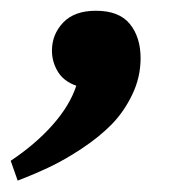

<svg xmlns="http://www.w3.org/2000/svg" viewBox="-62 -150 350 350"><path d="M-29.8 179.2 -42.5 143.1Q2.9 112.8 34.2 77.4Q65.4 42 77.1 6.3Q53.7 -2 43.2 -19.8Q32.7 -37.6 32.7 -57.6Q32.7 -87.4 53.2 -108.9Q73.7 -130.4 112.8 -130.4Q155.3 -130.4 174.8 -106.2Q194.3 -82 194.3 -43.9Q194.3 -9.3 179.2 22.2Q164.1 53.7 141.6 76.7Q119.1 99.6 87.4 120.6Q55.7 141.6 28.3 154.5Q1 167.5 -29.8 179.2Z"/></svg>

Font: Elstob 18pt ExtraBold
Style: Italic
Weight: 800
Italic angle: -20°
Designer: Peter S. Baker
Version: Version 1.015